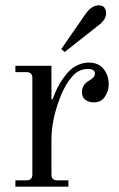

<svg xmlns="http://www.w3.org/2000/svg" viewBox="-20 -704 450 724"><path d="M352 -684Q380 -684 380 -653Q380 -630 352 -609L224 -508L211 -519L303 -652Q326 -684 352 -684ZM38 0V-24H80Q102 -24 102 -46V-410Q102 -432 80 -432H38V-456H174V-330L178 -329Q195 -377 219.5 -410.5Q244 -444 264 -454Q289 -468 314 -468Q352 -468 371 -443.5Q390 -419 390 -386Q390 -362 376 -340Q362 -318 334 -318Q315 -318 302 -327.5Q289 -337 289 -356Q289 -385 316 -400Q338 -412 338 -427Q338 -444 310 -444Q293 -444 275.5 -435Q258 -426 237.5 -396.5Q217 -367 200 -318Q174 -244 174 -178V-46Q174 -24 196 -24H238V0Z"/></svg>

Font: Old Standard TT
Style: Regular
Weight: 400
Designer: Alexey Kryukov <alexios@thessalonica.org.ru>
Version: Version 1.0